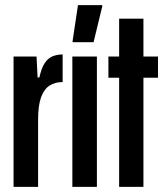

<svg xmlns="http://www.w3.org/2000/svg" viewBox="-20 -731 649 751"><path d="M33 0V-510H123L127 -428H134Q142 -464 154.5 -483.5Q167 -503 185 -510.5Q203 -518 225 -518V-410Q195 -410 173.5 -396Q152 -382 140.5 -350Q129 -318 129 -263V0Z M263 0V-510H359V0ZM264 -566V-571L285 -711H380V-706L346 -566Z M446 0V-427H404V-510H446V-658H541V-510H598V-427H541V0Z"/></svg>

Font: Saira UltraCondensed
Style: Bold
Weight: 700
Width: 1
Designer: Hector Gatti with collaboration of the Omnibus-Type team
Foundry: Omnibus-Type
Version: Version 1.101